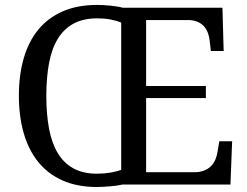

<svg xmlns="http://www.w3.org/2000/svg" viewBox="-20 -745 999 775"><path d="M569.8 -49.8H763.2Q786.6 -49.8 803.5 -56.4Q820.3 -63 831.5 -74.2Q842.8 -85.4 849.1 -100.3Q855.5 -115.2 857.9 -131.8L865.2 -174.8H917L910.2 0H474.1Q463.9 2.4 450.9 4.2Q438 5.9 424.1 7.1Q410.2 8.3 396.5 9Q382.8 9.8 371.1 9.8Q291.5 9.8 232.4 -16.6Q173.3 -43 134.3 -91.3Q95.2 -139.6 75.7 -207.8Q56.2 -275.9 56.2 -358.9Q56.2 -441.9 75.7 -509.5Q95.2 -577.1 134.3 -625Q173.3 -672.9 232.9 -699Q292.5 -725.1 372.1 -725.1Q383.8 -725.1 397.7 -724.4Q411.6 -723.6 425.5 -722.2Q439.5 -720.7 452.1 -718.8Q464.8 -716.8 475.1 -713.9H877.9L882.8 -539.1H831.1L826.2 -582Q824.2 -598.6 818.6 -613.5Q813 -628.4 802.5 -639.6Q792 -650.9 776.1 -657.5Q760.3 -664.1 737.8 -664.1H569.8V-397.9H811V-349.1H569.8ZM371.1 -43.9Q400.4 -43.9 424.8 -48.1Q449.2 -52.2 469.2 -59.1V-653.8Q449.2 -662.1 425.3 -666.5Q401.4 -670.9 372.1 -670.9Q316.4 -670.9 277.3 -649.9Q238.3 -628.9 213.6 -588.9Q189 -548.8 178 -490.5Q167 -432.1 167 -357.9Q167 -283.7 178 -225.3Q189 -167 213.4 -126.7Q237.8 -86.4 276.6 -65.2Q315.4 -43.9 371.1 -43.9Z"/></svg>

Font: Droid-TTFautohint Serif
Style: Regular
Weight: 400
Foundry: Ascender Corporation
Version: Version 1.00; ttfautohint (v1.00rc1.4-1a1c-dirty) -l 8 -r 50